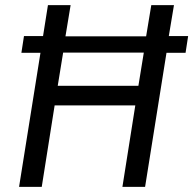

<svg xmlns="http://www.w3.org/2000/svg" viewBox="-20 -725 750 745"><path d="M54 0 137 -520H63L73 -585H147L166 -705H254L234 -584H547L567 -705H655L635 -585H710L700 -520H626L543 0H455L505 -316H192L142 0ZM204 -392H517L538 -521H225Z"/></svg>

Font: Nunito Sans 10pt Condensed Medium
Style: Italic
Weight: 500
Width: 3
Italic angle: -9°
Designer: Vernon Adams
Foundry: Vernon Adams
Version: Version 3.101;gftools[0.9.27]